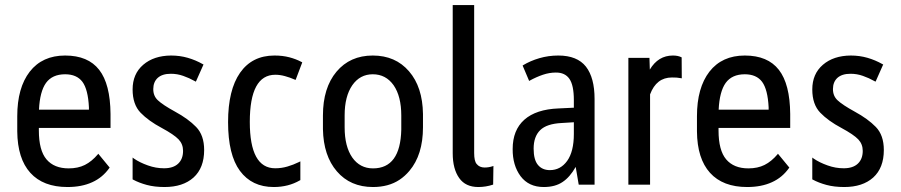

<svg xmlns="http://www.w3.org/2000/svg" viewBox="-20 -731 3566 760"><path d="M332 -296.9V-306.2Q328.6 -377 306.2 -407.2Q283.7 -437 237.8 -437Q187 -437 162.1 -402.8Q137.7 -368.7 134.3 -296.9ZM345.2 -9.8Q303.7 9.3 247.1 9.3Q150.9 9.3 100.1 -46.9Q49.3 -103 48.3 -210.9V-271Q48.3 -383.3 97.7 -447.3Q147.5 -511.2 237.8 -511.2Q328.6 -511.2 372.6 -454.6Q416.5 -398.4 417.5 -279.8V-226.6V-224.6H415.5H133.8V-214.8Q133.8 -135.7 164.1 -100.1Q194.3 -64.5 252 -64.5Q288.6 -64.5 315.9 -78.1Q343.3 -91.8 367.7 -120.6L368.7 -122.6L370.1 -121.1L413.1 -68.8L414.1 -67.9L413.1 -66.4Q386.2 -28.3 345.2 -9.8Z M756.3 -228.5Q788.1 -195.8 788.1 -137.2Q788.1 -66.4 746.1 -28.3Q704.1 9.3 631.3 9.3Q591.8 9.3 561 1Q530.3 -7.3 506.8 -20L504.9 -21V-23.4V-100.1V-107.4L510.7 -103Q533.7 -87.4 565.4 -76.2Q596.7 -64.9 629.4 -64.9Q666 -64.9 685.3 -83.3Q704.6 -101.6 704.6 -133.8Q704.6 -160.6 687 -179.2Q668.9 -198.2 620.1 -224.6Q567.9 -252.4 536.6 -284.7Q504.9 -317.4 504.9 -377Q504.9 -438.5 546.9 -474.6Q588.9 -510.7 657.2 -511.2Q691.9 -511.2 723.1 -502.2Q754.4 -493.2 782.7 -477.1L785.6 -475.6L784.2 -472.7L756.8 -411.1L754.9 -407.7L751.5 -409.7Q729 -422.4 705.1 -430.7Q681.6 -439 656.2 -439Q622.6 -439 604.5 -422.9Q586.9 -406.7 586.7 -378.9Q586.4 -351.1 605 -334Q624 -315.9 672.9 -289.1Q725.1 -260.7 756.3 -228.5Z M1167 -17.1Q1121.6 9.3 1063.5 9.3Q977.1 9.3 929.7 -54.7Q882.8 -118.2 882.8 -247.6Q882.8 -375 930.2 -442.9Q978 -511.2 1066.4 -511.2Q1098.6 -511.2 1125.5 -504.2Q1152.3 -497.1 1173.3 -485.8L1176.3 -484.4L1175.3 -481L1151.4 -418L1149.9 -414.6L1146.5 -416Q1127.9 -424.3 1107.9 -429.7Q1088.4 -435.1 1069.8 -435.1Q968.8 -435.1 968.8 -248.5Q968.8 -64.9 1069.3 -64.9Q1094.7 -64.9 1117.7 -71.8Q1141.1 -78.6 1163.1 -89.4L1168.9 -92.3V-86.4V-20.5V-18.1Z M1344.2 -274.4V-227.1Q1344.2 -150.9 1374.5 -107.4Q1404.8 -64.5 1456.5 -64.5Q1564.9 -64.5 1568.4 -217.8V-273.9Q1568.4 -349.6 1538.1 -393.6Q1507.3 -437 1455.6 -437Q1404.8 -437 1374.5 -393.6Q1344.2 -349.6 1344.2 -274.4ZM1258.3 -219.7V-273.9Q1258.3 -383.3 1312 -447.3Q1365.7 -511.2 1455.6 -511.2Q1545.4 -511.2 1599.1 -448.7Q1652.8 -386.7 1654.3 -279.8V-227.1Q1654.3 -118.2 1600.6 -54.7Q1583 -33.7 1561.3 -19.3Q1539.6 -4.9 1513.2 2.2Q1486.8 9.3 1456.5 9.3Q1366.7 9.3 1313.5 -52.7Q1260.3 -114.3 1258.3 -219.7Z M1856.9 -502V-431.6V-125.5Q1856.9 -93.3 1866.7 -82Q1877.9 -67.9 1898.4 -67.9Q1914.6 -67.9 1930.7 -73.2L1933.1 -74.2V-71.3L1932.1 -2V-0.5L1931.2 0Q1902.8 9.3 1873.5 9.3Q1822.8 9.3 1797.9 -25.9Q1772 -62 1772 -124.5V-431.6V-502V-709V-710.9H1773.4H1855.5H1856.9V-709Z M2251.5 -200.7V-247.1L2203.1 -244.1Q2144 -241.2 2118.2 -215.8Q2092.3 -190.4 2092.3 -142.6Q2092.3 -98.6 2109.4 -78.1Q2126.5 -57.6 2156.7 -57.6Q2198.7 -57.6 2225.1 -94.2Q2251.5 -131.3 2251.5 -200.7ZM2189.9 -511.2Q2264.6 -511.2 2299.3 -467.3Q2333.5 -423.3 2333.5 -339.4V-2V0H2332H2272.5H2271L2270.5 -1.5L2258.8 -70.3Q2247.1 -49.8 2234.4 -35.2Q2221.7 -20.5 2207 -10.7Q2177.7 9.3 2132.3 9.3Q2072.8 9.3 2040.5 -33.7Q2008.8 -76.7 2009.3 -141.1Q2009.3 -216.3 2055.7 -257.3Q2102.1 -298.3 2190.9 -301.8L2251.5 -304.7V-334.5Q2251.5 -393.6 2233.9 -418.9Q2216.3 -444.3 2179.7 -443.8Q2154.8 -443.8 2128.9 -435.1Q2103 -426.3 2076.2 -411.6L2074.2 -410.6L2073.7 -412.6L2049.3 -470.2L2048.8 -471.7L2050.3 -472.7Q2079.1 -490.2 2115 -500.7Q2150.9 -511.2 2189.9 -511.2Z M2678.7 -420.9 2676.3 -421.4Q2659.2 -424.8 2639.6 -424.3Q2578.1 -424.3 2553.2 -357.4V-2V0H2551.3H2469.2H2467.3V-2V-500V-502H2469.2H2549.3H2550.8V-500L2552.2 -455.6Q2585.4 -511.2 2643.6 -511.2Q2663.6 -511.2 2677.2 -504.4L2678.2 -503.9V-502.9L2678.7 -422.9Z M3022.5 -296.9V-306.2Q3019 -377 2996.6 -407.2Q2974.1 -437 2928.2 -437Q2877.4 -437 2852.5 -402.8Q2828.1 -368.7 2824.7 -296.9ZM3035.6 -9.8Q2994.1 9.3 2937.5 9.3Q2841.3 9.3 2790.5 -46.9Q2739.7 -103 2738.8 -210.9V-271Q2738.8 -383.3 2788.1 -447.3Q2837.9 -511.2 2928.2 -511.2Q3019 -511.2 3063 -454.6Q3106.9 -398.4 3107.9 -279.8V-226.6V-224.6H3106H2824.2V-214.8Q2824.2 -135.7 2854.5 -100.1Q2884.8 -64.5 2942.4 -64.5Q2979 -64.5 3006.3 -78.1Q3033.7 -91.8 3058.1 -120.6L3059.1 -122.6L3060.5 -121.1L3103.5 -68.8L3104.5 -67.9L3103.5 -66.4Q3076.7 -28.3 3035.6 -9.8Z M3446.8 -228.5Q3478.5 -195.8 3478.5 -137.2Q3478.5 -66.4 3436.5 -28.3Q3394.5 9.3 3321.8 9.3Q3282.2 9.3 3251.5 1Q3220.7 -7.3 3197.3 -20L3195.3 -21V-23.4V-100.1V-107.4L3201.2 -103Q3224.1 -87.4 3255.9 -76.2Q3287.1 -64.9 3319.8 -64.9Q3356.4 -64.9 3375.7 -83.3Q3395 -101.6 3395 -133.8Q3395 -160.6 3377.4 -179.2Q3359.4 -198.2 3310.5 -224.6Q3258.3 -252.4 3227.1 -284.7Q3195.3 -317.4 3195.3 -377Q3195.3 -438.5 3237.3 -474.6Q3279.3 -510.7 3347.7 -511.2Q3382.3 -511.2 3413.6 -502.2Q3444.8 -493.2 3473.1 -477.1L3476.1 -475.6L3474.6 -472.7L3447.3 -411.1L3445.3 -407.7L3441.9 -409.7Q3419.4 -422.4 3395.5 -430.7Q3372.1 -439 3346.7 -439Q3313 -439 3294.9 -422.9Q3277.3 -406.7 3277.1 -378.9Q3276.9 -351.1 3295.4 -334Q3314.5 -315.9 3363.3 -289.1Q3415.5 -260.7 3446.8 -228.5Z"/></svg>

Font: MAUL Condensed
Style: Condensed Regular
Weight: 400
Designer: MAUL
Version: Version 1.0; 2020; ttfautohint (v1.8.3)